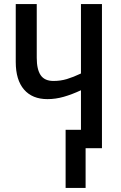

<svg xmlns="http://www.w3.org/2000/svg" viewBox="-20 -734 597 951"><path d="M485 0H404V197H305V-91H381V-287Q336 -266 295.5 -254.5Q255 -243 215 -243Q140 -243 99 -290.5Q58 -338 58 -427V-714H162V-448Q162 -390 181.5 -361.5Q201 -333 245 -333Q280 -333 311.5 -342.5Q343 -352 381 -370V-714H485Z"/></svg>

Font: Avrile Sans Condensed Medium
Style: Regular
Weight: 500
Width: 3
Designer: Monotype Design Team
Foundry: Monotype Imaging Inc.
Version: Version 2.001;September 10, 2019;FontCreator 11.5.0.2425 64-